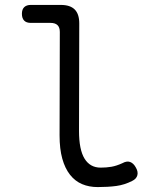

<svg xmlns="http://www.w3.org/2000/svg" viewBox="-20 -750 640 780"><path d="M301 -218Q301 -142 323.5 -105.5Q346 -69 389 -69Q412 -69 432.5 -72.5Q453 -76 477 -87Q495 -97 508.5 -92Q522 -87 531 -71Q542 -53 538 -38Q534 -23 517 -15Q486 1 452.5 5.5Q419 10 377 10Q342 10 313.5 -2Q285 -14 264.5 -40Q244 -66 233 -105.5Q222 -145 222 -200L223 -620Q223 -639 213.5 -648Q204 -657 185 -657H105Q87 -657 78 -666.5Q69 -676 69 -694Q69 -712 78.5 -721Q88 -730 105 -730H227Q265 -730 283.5 -711.5Q302 -693 302 -655Z"/></svg>

Font: Maple Mono Normal NL Light
Style: Regular
Weight: 300
Monospace: yes
Designer: subframe7536
Version: Version 7.000